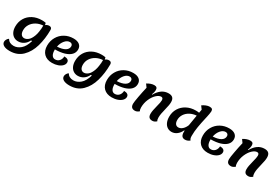

<svg xmlns="http://www.w3.org/2000/svg" viewBox="78 -2143 5441 3749"><g transform="rotate(30 2798.5 -269.0)"><path d="M652 -519Q652 -319 603 -148Q554 23 444.5 130Q335 237 164 237Q78 237 29.5 209.5Q-19 182 -19 133Q-19 106 -3 78.5Q13 51 37 36Q82 112 181 112Q262 112 335.5 50.5Q409 -11 450 -151H425Q393 -83 336 -45.5Q279 -8 212 -8Q156 -8 112.5 -36Q69 -64 45.5 -115.5Q22 -167 22 -235Q22 -340 71 -423Q120 -506 209.5 -553Q299 -600 416 -600Q463 -600 501 -592Q509 -571 512 -547Q548 -577 593 -577Q622 -577 637 -562Q652 -547 652 -519ZM487 -402Q488 -421 488 -461Q488 -501 487 -522H486ZM486 -522Q401 -517 334 -479.5Q267 -442 229 -382Q191 -322 191 -249Q191 -188 216 -154.5Q241 -121 286 -121Q329 -121 374.5 -157.5Q420 -194 453 -284Q486 -374 486 -522Z M916 -232V-219Q916 -146 942 -105Q968 -64 1014 -64Q1070 -64 1106 -103Q1142 -142 1145 -206Q1197 -206 1224.5 -186.5Q1252 -167 1252 -130Q1252 -88 1218 -52.5Q1184 -17 1125.5 4Q1067 25 996 25Q879 25 813 -41Q747 -107 747 -223Q747 -330 796.5 -416Q846 -502 933 -551Q1020 -600 1128 -600Q1215 -600 1263 -562Q1311 -524 1311 -456Q1311 -387 1264 -337Q1217 -287 1128 -260Q1039 -233 916 -232ZM924 -300Q1038 -305 1100.5 -342.5Q1163 -380 1163 -444Q1163 -471 1146 -487.5Q1129 -504 1101 -504Q1041 -504 991.5 -446Q942 -388 924 -300Z M1999 -519Q1999 -319 1950 -148Q1901 23 1791.5 130Q1682 237 1511 237Q1425 237 1376.5 209.5Q1328 182 1328 133Q1328 106 1344 78.5Q1360 51 1384 36Q1429 112 1528 112Q1609 112 1682.5 50.5Q1756 -11 1797 -151H1772Q1740 -83 1683 -45.5Q1626 -8 1559 -8Q1503 -8 1459.5 -36Q1416 -64 1392.5 -115.5Q1369 -167 1369 -235Q1369 -340 1418 -423Q1467 -506 1556.5 -553Q1646 -600 1763 -600Q1810 -600 1848 -592Q1856 -571 1859 -547Q1895 -577 1940 -577Q1969 -577 1984 -562Q1999 -547 1999 -519ZM1834 -402Q1835 -421 1835 -461Q1835 -501 1834 -522H1833ZM1833 -522Q1748 -517 1681 -479.5Q1614 -442 1576 -382Q1538 -322 1538 -249Q1538 -188 1563 -154.5Q1588 -121 1633 -121Q1676 -121 1721.5 -157.5Q1767 -194 1800 -284Q1833 -374 1833 -522Z M2263 -232V-219Q2263 -146 2289 -105Q2315 -64 2361 -64Q2417 -64 2453 -103Q2489 -142 2492 -206Q2544 -206 2571.5 -186.5Q2599 -167 2599 -130Q2599 -88 2565 -52.5Q2531 -17 2472.5 4Q2414 25 2343 25Q2226 25 2160 -41Q2094 -107 2094 -223Q2094 -330 2143.5 -416Q2193 -502 2280 -551Q2367 -600 2475 -600Q2562 -600 2610 -562Q2658 -524 2658 -456Q2658 -387 2611 -337Q2564 -287 2475 -260Q2386 -233 2263 -232ZM2271 -300Q2385 -305 2447.5 -342.5Q2510 -380 2510 -444Q2510 -471 2493 -487.5Q2476 -504 2448 -504Q2388 -504 2338.5 -446Q2289 -388 2271 -300Z M2768 -78Q2768 -119 2791 -243.5Q2814 -368 2840 -478L2791 -546Q2828 -570 2869.5 -584.5Q2911 -599 2949 -599Q2986 -599 3003 -582Q3020 -565 3020 -531Q3020 -505 3013 -475.5Q3006 -446 2994 -422L3004 -417Q3108 -600 3272 -600Q3335 -600 3365.5 -569Q3396 -538 3396 -474Q3396 -438 3389 -400Q3382 -362 3366 -296Q3350 -231 3341 -184Q3332 -137 3332 -92Q3332 -41 3350 -16Q3306 25 3258 25Q3207 25 3184 -1Q3161 -27 3161 -78Q3161 -118 3169.5 -161Q3178 -204 3195 -272Q3209 -327 3215.5 -358Q3222 -389 3222 -414Q3222 -471 3177 -471Q3127 -471 3071 -418Q3015 -365 2977.5 -277.5Q2940 -190 2940 -92Q2940 -41 2958 -16Q2912 25 2866 25Q2815 25 2791.5 -1Q2768 -27 2768 -78Z M4137 -541Q4108 -415 4090.5 -311Q4073 -207 4073 -106Q4073 -71 4079.5 -51Q4086 -31 4100 -16Q4078 4 4050 14.5Q4022 25 3995 25Q3947 25 3924.5 -4Q3902 -33 3902 -94L3903 -122L3893 -126Q3861 -55 3807.5 -15Q3754 25 3690 25Q3635 25 3593 -4Q3551 -33 3528 -86.5Q3505 -140 3505 -210Q3505 -315 3555.5 -398Q3606 -481 3695.5 -528Q3785 -575 3898 -575Q3940 -575 3973 -569L3987 -645L3936 -714Q3973 -741 4015.5 -758Q4058 -775 4095 -775Q4134 -775 4150.5 -760Q4167 -745 4167 -710Q4167 -689 4159.5 -649.5Q4152 -610 4146 -581.5Q4140 -553 4137 -541ZM3961 -497Q3878 -491 3812.5 -455Q3747 -419 3710.5 -361.5Q3674 -304 3674 -235Q3674 -179 3697.5 -148Q3721 -117 3763 -117Q3809 -117 3852 -155Q3895 -193 3921 -257V-256Q3933 -339 3961 -497Z M4427 -232V-219Q4427 -146 4453 -105Q4479 -64 4525 -64Q4581 -64 4617 -103Q4653 -142 4656 -206Q4708 -206 4735.5 -186.5Q4763 -167 4763 -130Q4763 -88 4729 -52.5Q4695 -17 4636.5 4Q4578 25 4507 25Q4390 25 4324 -41Q4258 -107 4258 -223Q4258 -330 4307.5 -416Q4357 -502 4444 -551Q4531 -600 4639 -600Q4726 -600 4774 -562Q4822 -524 4822 -456Q4822 -387 4775 -337Q4728 -287 4639 -260Q4550 -233 4427 -232ZM4435 -300Q4549 -305 4611.5 -342.5Q4674 -380 4674 -444Q4674 -471 4657 -487.5Q4640 -504 4612 -504Q4552 -504 4502.5 -446Q4453 -388 4435 -300Z M4932 -78Q4932 -119 4955 -243.5Q4978 -368 5004 -478L4955 -546Q4992 -570 5033.5 -584.5Q5075 -599 5113 -599Q5150 -599 5167 -582Q5184 -565 5184 -531Q5184 -505 5177 -475.5Q5170 -446 5158 -422L5168 -417Q5272 -600 5436 -600Q5499 -600 5529.5 -569Q5560 -538 5560 -474Q5560 -438 5553 -400Q5546 -362 5530 -296Q5514 -231 5505 -184Q5496 -137 5496 -92Q5496 -41 5514 -16Q5470 25 5422 25Q5371 25 5348 -1Q5325 -27 5325 -78Q5325 -118 5333.5 -161Q5342 -204 5359 -272Q5373 -327 5379.5 -358Q5386 -389 5386 -414Q5386 -471 5341 -471Q5291 -471 5235 -418Q5179 -365 5141.5 -277.5Q5104 -190 5104 -92Q5104 -41 5122 -16Q5076 25 5030 25Q4979 25 4955.5 -1Q4932 -27 4932 -78Z"/></g></svg>

Font: Lemonada SemiBold
Style: Regular
Weight: 600
Designer: Mohamed Gaber (Arabic) Eduardo Tunni (Latin)
Foundry: Kief Type Foundry
Version: Version 3.006